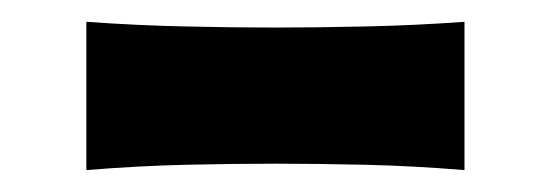

<svg xmlns="http://www.w3.org/2000/svg" viewBox="-20 -418 507 177"><path d="M59.6 -261.2V-397.9Q107.4 -394.5 151.4 -393.6Q195.3 -392.6 233.9 -392.6Q272.5 -392.6 316.7 -393.6Q360.8 -394.5 408.2 -397.9V-261.2Q360.8 -265.1 316.7 -266.1Q272.5 -267.1 233.9 -267.1Q195.3 -267.1 151.4 -266.1Q107.4 -265.1 59.6 -261.2Z"/></svg>

Font: Pinar DS4-SemiBold
Style: Regular
Weight: 600
Designer: Amin Abedi
Version: Version 2.000